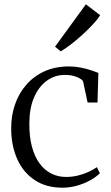

<svg xmlns="http://www.w3.org/2000/svg" viewBox="-20 -862 517 893"><path d="M271 11Q194 11 140.8 -24.8Q87.5 -60.5 60 -122.5Q32.5 -184.5 32 -263Q31.5 -321.5 49 -373.8Q66.5 -426 101 -466.2Q135.5 -506.5 185.8 -529.8Q236 -553 301.5 -553Q329.5 -553 356.5 -547.5Q383.5 -542 404.8 -534.8Q426 -527.5 437.5 -523L433.5 -385H387.5L367 -481Q365.5 -488 354.2 -495.5Q343 -503 324.5 -508.2Q306 -513.5 281 -513.5Q234.5 -513.5 197.2 -486.2Q160 -459 138.2 -408.5Q116.5 -358 116.5 -287.5Q116 -226.5 128.5 -180Q141 -133.5 163.8 -102.2Q186.5 -71 218 -55Q249.5 -39 287 -39Q316.5 -39 344 -46Q371.5 -53 393.8 -63.5Q416 -74 430.5 -84.5L444.5 -56.5Q427 -38.5 398.8 -23Q370.5 -7.5 337.2 1.8Q304 11 271 11ZM262 -623.5 236 -645 379.5 -842 445.5 -791.5Q435.5 -774 413 -749.5Q390.5 -725 362.5 -699.8Q334.5 -674.5 308 -654.2Q281.5 -634 263 -623.5Z"/></svg>

Font: Merriweather 60pt Light
Style: Regular
Weight: 300
Version: Version 2.100